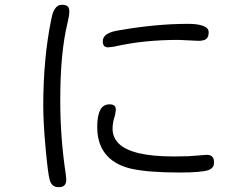

<svg xmlns="http://www.w3.org/2000/svg" viewBox="-20 -752 1040 806"><path d="M439.5 -314Q421.4 -314 409.7 -302.7Q388.2 -280.8 388.2 -217.8Q388.2 -139.6 434.1 -93.3Q469.7 -58.1 530.3 -43.9Q601.6 -27.8 734.4 -27.8Q823.7 -27.8 854 -37.6Q871.1 -43.5 876.5 -56.6Q878.4 -62.5 878.4 -70.3Q878.4 -86.9 870.8 -94.5Q863.3 -102.1 847.2 -102.1L771 -96.2L709 -95.2Q532.7 -95.2 478 -149.9Q452.6 -175.3 452.6 -211.9Q452.6 -239.7 462.9 -268.1L466.3 -291Q466.3 -302.2 460.4 -308.1Q454.6 -314 439.5 -314ZM856 -616.2Q856 -627 848.6 -634Q841.3 -641.1 825.7 -645.5Q804.7 -651.9 769.5 -651.9Q631.8 -651.9 472.7 -623.5Q436 -617.2 421.4 -602.5Q411.6 -592.8 411.6 -579.1Q411.6 -564.9 417.2 -559.1Q422.9 -553.2 435.1 -553.2L459 -556.2Q581.1 -584.5 729.5 -584.5L814.5 -580.6Q837.9 -580.6 847.7 -590.3Q856 -599.1 856 -616.2ZM231 -731Q214.4 -726.6 204.1 -703.1Q199.2 -691.9 195.8 -673.8Q161.6 -508.8 161.6 -308.6Q161.6 -236.8 171.4 -130.1Q181.2 -23.4 188.5 2.9Q192.4 17.1 200.2 24.4Q209 33.7 225.8 33.7Q242.7 33.7 250.5 25.9Q258.3 18.1 258.3 1.5L256.3 -19Q232.9 -173.3 232.9 -330.1Q232.9 -532.7 263.7 -656.7Q271 -687 271 -704.1Q271 -718.3 264.6 -724.6Q261.2 -728 255.1 -730Q249 -731.9 242.2 -731.9Q235.4 -731.9 231 -731Z"/></svg>

Font: YuPearl-ExtraLight
Style: ExtraLight
Weight: 200
Designer: Max Yao
Foundry: Max-Everyday
Version: Version 1.011; ttfautohint (v1.8.3)